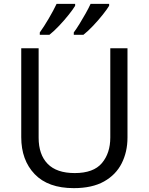

<svg xmlns="http://www.w3.org/2000/svg" viewBox="-20 -964 771 994"><path d="M640 -252Q640 -178 610 -118.5Q580 -59 518.5 -24.5Q457 10 362 10Q229 10 159.5 -62.5Q90 -135 90 -254V-714H180V-251Q180 -164 226.5 -116Q273 -68 367 -68Q464 -68 507.5 -119.5Q551 -171 551 -252V-714H640ZM545 -934Q535 -917 512 -888Q489 -859 462 -830.5Q435 -802 412 -784H362V-796Q376 -815 392 -841Q408 -867 423.5 -894.5Q439 -922 449 -944H545ZM369 -934Q359 -917 336 -888Q313 -859 286 -830.5Q259 -802 236 -784H186V-796Q207 -825 232 -867.5Q257 -910 273 -944H369Z"/></svg>

Font: Noto Sans Symbols 2
Style: Regular
Weight: 400
Designer: Monotype Design Team
Foundry: Monotype Imaging Inc.
Version: Version 2.008; ttfautohint (v1.8.4.7-5d5b)